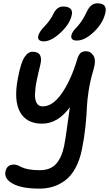

<svg xmlns="http://www.w3.org/2000/svg" viewBox="-20 -866 651 1146"><path d="M439 -624Q419.4 -624 411.4 -631.8Q403.3 -639.6 405.8 -653.8Q408.7 -667.5 417 -679.4Q425.3 -691.4 442.9 -709Q472.7 -741.7 500 -799.8Q522.5 -846.2 561 -846.2Q619.6 -846.2 609.9 -793.9Q597.2 -730.5 542.2 -677.2Q487.3 -624 439 -624ZM241.2 -619.1Q222.2 -619.1 213.4 -627.7Q204.6 -636.2 208 -650.9Q213.4 -675.3 246.1 -709Q279.3 -743.2 298.8 -783.2Q319.3 -827.1 356.9 -827.1Q386.2 -827.1 400.1 -814.5Q414.1 -801.8 408.2 -775.9Q397 -722.7 341.3 -670.9Q285.6 -619.1 241.2 -619.1ZM215.8 259.8Q110.8 259.8 57.6 231Q4.4 202.1 12.2 159.2Q20.5 116.2 63 116.2Q75.2 116.2 87.9 121.6Q100.6 127 112.1 133.1Q123.5 139.2 150.9 144.5Q178.2 149.9 216.8 149.9Q280.8 149.9 314.5 112.5Q348.1 75.2 362.8 4.9Q371.6 -39.1 381.6 -115.5Q391.6 -191.9 397 -226.1Q325.2 -127.9 231 -127.9Q138.2 -127.9 99.6 -197.3Q61 -266.6 86.9 -399.9Q104 -490.7 125.5 -523.9Q147 -557.1 174.8 -557.1Q240.2 -557.1 220.2 -477.1Q213.4 -449.7 208.7 -429.2Q204.1 -408.7 199 -384.3Q193.8 -359.9 191.9 -342.3Q189.9 -324.7 189 -305.9Q188 -287.1 190.7 -274.7Q193.4 -262.2 198.5 -251.7Q203.6 -241.2 213.1 -236.1Q222.7 -231 235.8 -231Q294.4 -231 348.9 -308.8Q403.3 -386.7 440.9 -512.2Q449.2 -539.6 460.9 -549.8Q472.7 -560.1 493.2 -560.1Q521.5 -560.1 538.1 -533.4Q554.7 -506.8 538.1 -450.2Q518.6 -385.7 509.3 -325.7Q500 -265.6 498.5 -223.1Q497.1 -180.7 490.2 -113Q483.4 -45.4 469.2 24.9Q456.1 89.8 430.2 137.2Q404.3 184.6 369.6 210.4Q335 236.3 297.1 248Q259.3 259.8 215.8 259.8Z"/></svg>

Font: Shantell Sans Irregular
Style: Italic
Weight: 500
Italic angle: -11.31°
Designer: Stephen Nixon, Anya Danilova, Shantell Martin
Foundry: Arrow Type
Version: Version 1.006;[9816181b4]